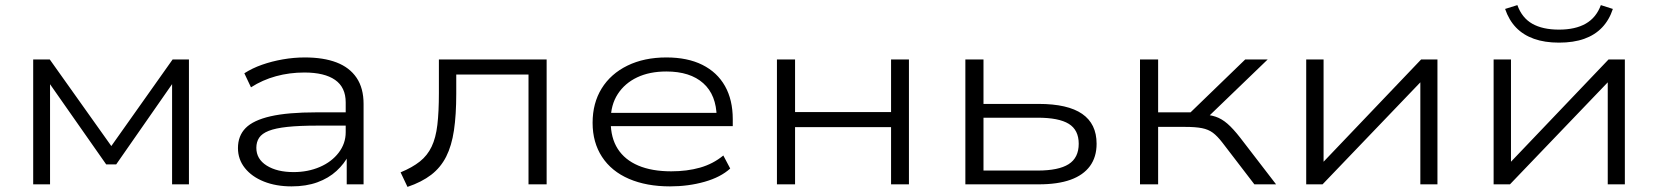

<svg xmlns="http://www.w3.org/2000/svg" viewBox="-20 -722 6494 752"><path d="M110 0V-489H175L416 -150L656 -489H720V0H654V-414H669L435 -78H396L160 -415H176V0Z M1122 8Q1061 8 1013.5 -11Q966 -30 939 -64Q912 -98 912 -142Q912 -190 942 -220.5Q972 -251 1039.5 -266.5Q1107 -282 1220 -282H1350V-230H1224Q1152 -230 1105.5 -225Q1059 -220 1032.5 -209.5Q1006 -199 995 -182.5Q984 -166 984 -143Q984 -99 1024.5 -73.5Q1065 -48 1130 -48Q1186 -48 1232.5 -68Q1279 -88 1306.5 -124Q1334 -160 1334 -204V-321Q1334 -380 1292.5 -409Q1251 -438 1172 -438Q1114 -438 1061 -423.5Q1008 -409 963 -380L937 -435Q968 -455 1006.5 -468.5Q1045 -482 1088 -489.5Q1131 -497 1174 -497Q1247 -497 1298 -477.5Q1349 -458 1376.5 -417.5Q1404 -377 1404 -315V0H1338V-114L1346 -115Q1329 -81 1298 -52.5Q1267 -24 1223 -8Q1179 8 1122 8Z M1576 10 1549 -47Q1595 -66 1624.5 -89.5Q1654 -113 1670.5 -147.5Q1687 -182 1693 -233Q1699 -284 1699 -357V-489H2121V0H2050V-430H1767V-355Q1767 -272 1758 -211.5Q1749 -151 1727.5 -108.5Q1706 -66 1669 -37.5Q1632 -9 1576 10Z M2604 8Q2512 8 2443.5 -21.5Q2375 -51 2338 -107.5Q2301 -164 2301 -241Q2301 -318 2336.5 -375.5Q2372 -433 2437.5 -465Q2503 -497 2590 -497Q2673 -497 2731 -468Q2789 -439 2819.5 -385Q2850 -331 2850 -255V-228H2350V-280H2810L2787 -263Q2786 -350 2734.5 -396Q2683 -442 2590 -442Q2524 -442 2475.5 -419Q2427 -396 2399.5 -353.5Q2372 -311 2372 -252V-245Q2372 -182 2399.5 -139Q2427 -96 2480 -73.5Q2533 -51 2609 -51Q2671 -51 2722 -65.5Q2773 -80 2813 -113L2840 -62Q2803 -28 2739.5 -10Q2676 8 2604 8Z M3023 0V-489H3094V-283H3470V-489H3540V0H3470V-224H3094V0Z M3761 0V-489H3832V-315H4048Q4162 -315 4218.5 -276Q4275 -237 4275 -159Q4275 -107 4249 -71.5Q4223 -36 4173 -18Q4123 0 4048 0ZM3832 -54H4044Q4126 -54 4165.5 -79Q4205 -104 4205 -159Q4205 -213 4166 -237Q4127 -261 4044 -261H3832Z M4445 0V-489H4516V-282H4643L4857 -489H4945L4701 -254L4680 -275Q4717 -273 4741 -265Q4765 -257 4787.5 -237.5Q4810 -218 4838 -182L4978 0H4893L4768 -163Q4748 -189 4730.5 -202Q4713 -215 4688 -220Q4663 -225 4622 -225H4516V0Z M5096 0V-489H5164V-77H5153L5546 -489H5610V0H5543V-411H5554L5160 0Z M5830 0V-489H5898V-77H5887L6280 -489H6344V0H6277V-411H6288L5894 0ZM6086 -555Q6030 -555 5988 -570Q5946 -585 5918 -614Q5890 -643 5875 -687L5923 -702Q5941 -652 5981.5 -629Q6022 -606 6086 -606Q6150 -606 6191 -629.5Q6232 -653 6250 -702L6297 -687Q6283 -644 6255 -614.5Q6227 -585 6185 -570Q6143 -555 6086 -555Z"/></svg>

Font: Nunito Sans 10pt Expanded Light
Style: Regular
Weight: 300
Width: 7
Designer: Vernon Adams
Foundry: Vernon Adams
Version: Version 3.101;gftools[0.9.27]